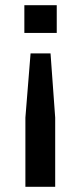

<svg xmlns="http://www.w3.org/2000/svg" viewBox="-20 -530 297 741"><path d="M193 191H78V-76L98 -324H175L193 -76ZM74 -403V-510H199V-403Z"/></svg>

Font: LT Superior Semi-bold
Style: Regular
Weight: 600
Designer: Daniel Lyons
Foundry: LyonsType
Version: Version 1.0